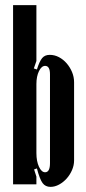

<svg xmlns="http://www.w3.org/2000/svg" viewBox="-20 -719 335 749"><path d="M122 0H31V-699H122V-481L112 -452L124 -448Q134 -480 144.5 -492.5Q155 -505 174 -505Q193 -505 210 -496Q227 -487 240 -472Q253 -457 261 -438Q269 -419 269 -398V-93Q269 -74 261 -55.5Q253 -37 240 -22.5Q227 -8 210.5 1Q194 10 177 10Q157 10 146 -5Q135 -20 124 -62L113 -58L122 -30ZM122 -122Q122 -90 132 -68.5Q142 -47 156 -47Q175 -47 175 -83V-429Q175 -462 156 -462Q142 -462 132 -441.5Q122 -421 122 -391Z"/></svg>

Font: Moniqa ExtBd Cond Paragraph
Style: Regular
Weight: 800
Width: 3
Designer: Rajesh Rajput
Foundry: Rajesh Rajput
Version: Version 1.000